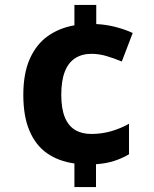

<svg xmlns="http://www.w3.org/2000/svg" viewBox="-20 -744 621 774"><path d="M368 -647Q409 -645 447 -635Q485 -625 515 -611L471 -496Q440 -509 409.5 -518Q379 -527 349 -527Q310 -527 282.5 -509Q255 -491 241 -454.5Q227 -418 227 -362Q227 -306 241.5 -271Q256 -236 283 -220Q310 -204 348 -204Q390 -204 428 -215Q466 -226 500 -245V-122Q473 -106 441 -95.5Q409 -85 367 -82V10H280V-85Q216 -94 170 -126Q124 -158 99 -216.5Q74 -275 74 -361Q74 -448 100 -506.5Q126 -565 172 -598Q218 -631 280 -642V-724H368Z"/></svg>

Font: Noto Sans Khmer
Style: Bold
Weight: 700
Version: Version 2.003